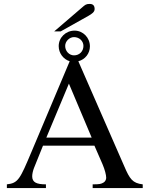

<svg xmlns="http://www.w3.org/2000/svg" viewBox="-20 -958 762 978"><path d="M256 -798H289L430 -877C449 -888 462 -897 462 -912C462 -928 455 -938 437 -938C419 -938 414 -934 397 -919ZM405 -724C405 -697 385 -676 357 -676C333 -676 312 -697 312 -724C312 -748 334 -769 357 -769C384 -769 405 -749 405 -724ZM447 -257H216L331 -532ZM379 -646C414 -655 438 -686 438 -722C438 -766 403 -802 360 -802C315 -802 279 -767 279 -723C279 -687 303 -656 335 -646L141 -186C82 -46 73 -25 15 -19V0H214V-19C166 -19 144 -29 144 -60C144 -72 148 -89 153 -102L199 -216H461L502 -122C514 -94 521 -67 521 -52C521 -43 515 -32 507 -28C495 -21 488 -19 452 -19V0H707V-19C655 -25 641 -46 613 -111Z"/></svg>

Font: XITS Math
Style: Regular
Weight: 400
Designer: MicroPress Inc., with final additions and corrections provided by Coen Hoffman, Elsevier (retired)
Version: Version 1.302